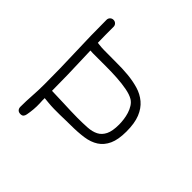

<svg xmlns="http://www.w3.org/2000/svg" viewBox="-179 -840 1004 1004"><g transform="rotate(45 323.5 -337.5)"><path d="M567 -319Q567 -259 550.5 -223Q534 -187 504 -167.5Q474 -148 431.5 -142Q389 -136 337 -136Q322 -136 302 -135.5Q282 -135 260 -134.5Q238 -134 215 -134.5Q192 -135 172 -137L141 -140V-122Q141 -113 142 -103Q143 -80 141 -57.5Q139 -35 135 -14Q133 -3 127.5 3Q122 9 110 9Q97 9 90 1.5Q83 -6 83 -18Q83 -61 86 -103.5Q89 -146 89 -191Q89 -309 84.5 -424.5Q80 -540 80 -658Q80 -669 87.5 -676.5Q95 -684 106 -684Q117 -684 124.5 -676.5Q132 -669 132 -658V-599Q132 -570 133 -541L141 -540Q165 -537 182 -537Q226 -536 272 -536.5Q318 -537 360.5 -533Q403 -529 440.5 -518Q478 -507 506.5 -483Q535 -459 551 -419.5Q567 -380 567 -319ZM514 -317Q514 -333 511.5 -353Q509 -373 503 -392.5Q497 -412 486.5 -428.5Q476 -445 461 -454Q441 -466 407 -472.5Q373 -479 333.5 -481.5Q294 -484 252 -484H154Q144 -484 134 -485L136 -425Q138 -368 139.5 -310.5Q141 -253 141 -194L232 -191Q258 -190 283.5 -189Q309 -188 335 -188Q375 -188 408 -190Q441 -192 464.5 -204Q488 -216 501 -242.5Q514 -269 514 -317Z"/></g></svg>

Font: Wynona
Style: Regular
Weight: 400
Italic angle: -12°
Designer: Kanati
Foundry: Kanati and Michael Everson
Version: Version 2.000